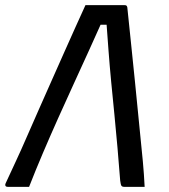

<svg xmlns="http://www.w3.org/2000/svg" viewBox="-36 -726 656 746"><path d="M77 0Q56 0 35.5 0Q15 0 -5 0Q-10 0 -12.5 -1.5Q-15 -3 -15.5 -6.5Q-16 -10 -14 -14Q3 -51 24.5 -97Q46 -143 68.5 -195Q91 -247 115.5 -302Q140 -357 164.5 -412.5Q189 -468 212.5 -520.5Q236 -573 257 -620Q278 -667 296 -706Q335 -706 373 -706Q411 -706 447 -706Q452 -706 454 -705Q456 -704 457.5 -701Q459 -698 459 -694Q466 -626 473.5 -554Q481 -482 488.5 -407.5Q496 -333 503.5 -256Q511 -179 519 -99Q521 -75 523 -50Q525 -25 526 0Q506 0 485.5 0Q465 0 447 0Q439 0 436 -4Q433 -8 431 -24Q426 -87 420.5 -152Q415 -217 408.5 -281Q402 -345 396 -408Q390 -471 385.5 -531Q381 -591 377 -647L398 -630H334L362 -646Q338 -592 310 -530.5Q282 -469 251.5 -402.5Q221 -336 190.5 -268Q160 -200 131 -132Q102 -64 77 0Z"/></svg>

Font: RecMonoLinear Nerd Font Mono
Style: Italic
Weight: 400
Italic angle: -10°
Monospace: yes
Version: Version 1.085; ttfautohint (v1.8.4.7-5d5b);Nerd Fonts 3.2.1